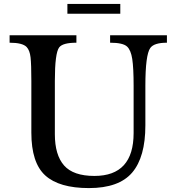

<svg xmlns="http://www.w3.org/2000/svg" viewBox="-20 -950 901 980"><path d="M722 -512V-310Q722 -148 654.5 -69Q587 10 434 10Q282 10 211 -54.5Q140 -119 140 -273V-537Q140 -621 136 -657Q132 -693 116 -710Q95 -732 29 -732V-770H370V-732Q300 -732 282 -708Q260 -679 260 -537V-265Q260 -159 307 -105.5Q354 -52 462 -52Q662 -52 662 -271V-512Q662 -604 655 -649Q648 -694 629 -712Q608 -732 542 -732V-770H832V-732Q766 -732 747 -705Q722 -670 722 -512ZM594 -880H324V-930H594Z"/></svg>

Font: Libre Baskerville
Style: Regular
Weight: 400
Designer: Pablo Impallari, Rodrigo Fuenzalida
Foundry: Pablo Impallari, Rodrigo Fuenzalida
Version: Version 1.000